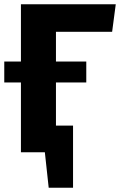

<svg xmlns="http://www.w3.org/2000/svg" viewBox="-24 -713 563 899"><path d="M501 -564H238V-425H380V-327H238V-125H318V166H204L186 0H74V-327H-4V-425H74V-693H518Z"/></svg>

Font: Fira Sans BGR
Style: Bold
Weight: 700
Designer: bBox Type GmbH & Carrois Corporate GbR & Edenspiekermann AG
Foundry: bBox Type GmbH & Carrois Corporate GbR & Edenspiekermann AG
Version: Version 4.301